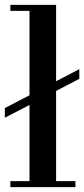

<svg xmlns="http://www.w3.org/2000/svg" viewBox="-30 -774 348 794"><path d="M13 -754H202V-438L298 -488V-448L202 -398V-25H282V0H13V-25H92V-340L-10 -287V-327L92 -380V-729H13Z"/></svg>

Font: Libre Bodoni
Style: Regular
Weight: 400
Designer: Pablo Impallari, Rodrigo Fuenzalida
Foundry: Pablo Impallari, Rodrigo Fuenzalida
Version: Version 1.001; ttfautohint (v1.5.65-e2d9)